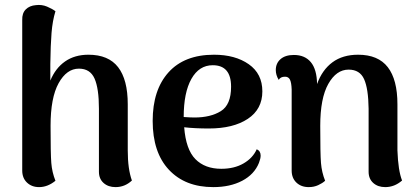

<svg xmlns="http://www.w3.org/2000/svg" viewBox="-20 -752 1713 786"><path d="M520 -13Q491 14 453 14Q423 14 404 -3Q385 -20 385 -49V-307Q385 -390 367 -430.5Q349 -471 303 -471Q253 -471 220 -411.5Q187 -352 187 -237Q187 -123 190 -85Q193 -47 207 -12Q175 14 140 14Q110 14 90.5 -4.5Q71 -23 71 -54V-670Q70 -698 85.5 -713.5Q101 -729 127 -731Q151 -734 172.5 -725Q194 -716 207 -706Q195 -667 191 -617.5Q187 -568 186 -490V-422Q207 -473 246.5 -500.5Q286 -528 342 -528Q424 -528 463.5 -477Q503 -426 503 -325V-136Q503 -60 520 -13Z M1047 -115Q1047 -103 1040 -85Q1021 -38 971.5 -12Q922 14 853 14Q738 14 671.5 -57Q605 -128 605 -257Q605 -384 670 -456Q735 -528 856 -528Q943 -528 998.5 -489Q1054 -450 1054 -378Q1054 -305 994.5 -265.5Q935 -226 835 -226Q778 -226 734 -231Q741 -140 780 -100.5Q819 -61 886 -61Q939 -61 977 -83Q1015 -105 1031 -141Q1047 -134 1047 -115ZM732 -273Q760 -271 776 -271Q842 -271 884 -297Q926 -323 926 -397Q926 -485 851 -485Q795 -485 763.5 -429Q732 -373 732 -273Z M1626 -13Q1595 14 1557 14Q1527 14 1508 -3Q1489 -20 1489 -49V-307Q1488 -389 1470.5 -428Q1453 -467 1407 -467Q1357 -467 1324 -408.5Q1291 -350 1291 -237Q1291 -123 1294 -85Q1297 -47 1311 -12Q1300 -2 1282.5 6Q1265 14 1244 14Q1213 14 1193.5 -4.5Q1174 -23 1174 -54V-386Q1173 -414 1167 -426Q1161 -438 1147 -438Q1128 -438 1121 -425Q1109 -445 1109 -465Q1109 -493 1128.5 -510Q1148 -527 1183 -527Q1228 -527 1252.5 -497.5Q1277 -468 1278 -408Q1299 -466 1341 -497Q1383 -528 1446 -528Q1528 -528 1567.5 -477Q1607 -426 1607 -325V-136Q1610 -53 1626 -13Z"/></svg>

Font: Arima Madurai ExtraBold
Style: Regular
Weight: 800
Designer: Joana Correia and Natanael Gama
Foundry: NDISCOVER
Version: Version 1.019